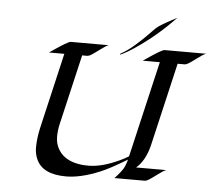

<svg xmlns="http://www.w3.org/2000/svg" viewBox="-59 -944 1135 1023"><g transform="rotate(5 509.0 -433.0)"><path d="M1017.6 -703.1Q1003.4 -698.2 974.6 -676.5Q945.8 -654.8 931.6 -645.8Q917.5 -636.7 907.2 -636.7H871.1L767.1 -189.9Q746.1 -106.9 698.7 -66.9H859.9Q845.7 -62 816.9 -40.3Q788.1 -18.6 773.9 -9.5Q759.8 -0.5 749.5 -0.5H588.9Q629.4 -44.4 638.7 -65.9Q647.9 -87.4 652.3 -105Q561.5 -49.8 510.3 -28.8Q408.7 13.2 330.6 13.2Q204.6 13.2 170.9 -64.5Q158.2 -92.8 158.2 -126Q158.2 -174.8 170.9 -231.4L265.1 -636.7H183.1Q187.5 -639.6 196.3 -645.8Q205.1 -651.9 216.1 -659.2Q227.1 -666.5 239 -674.3Q251 -682.1 261.7 -688.5Q286.6 -703.1 293.5 -703.1H496.6Q482.4 -698.2 453.6 -676.5Q424.8 -654.8 410.6 -645.8Q396.5 -636.7 386.2 -636.7H360.4L272.5 -259.3Q265.1 -228 265.1 -193.6Q265.1 -159.2 279.8 -131.6Q294.4 -104 318.8 -86.9Q364.7 -54.2 444.3 -54.2Q517.1 -54.2 609.4 -97.7Q636.2 -109.9 656.2 -122.6L775.9 -636.7H684.6Q689 -639.6 697.8 -645.8Q706.5 -651.9 717.5 -659.2Q728.5 -666.5 740.5 -674.3Q752.4 -682.1 763.2 -688.5Q788.1 -703.1 794.9 -703.1ZM848.1 -880.4Q751.5 -777.8 635.3 -700.2Q595.7 -673.3 561 -657.7L562.5 -663.6Q602.1 -685.5 636 -715.6Q669.9 -745.6 690.7 -766.4Q711.4 -787.1 721.2 -797.4Q741.7 -818.8 751.2 -825.2Q760.7 -831.5 770.8 -837.6Q780.8 -843.8 792 -850.1Q803.2 -856.4 814 -862.3Q828.6 -870.6 848.1 -880.4Z"/></g></svg>

Font: Fondamento
Style: Italic
Weight: 400
Italic angle: -12°
Version: Version 1.000